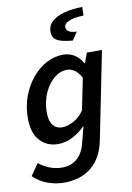

<svg xmlns="http://www.w3.org/2000/svg" viewBox="-104 -813 744 1086"><g transform="rotate(-10 268.5 -269.5)"><path d="M174 211Q129 211 83 195Q37 179 -1 143L46 76Q73 98 107 111.5Q141 125 178 125Q231 125 265.5 94Q300 63 313 8L338 -87Q303 -51 262.5 -30.5Q222 -10 178 -10Q116 -10 75.5 -53.5Q35 -97 35 -183Q35 -250 56.5 -308Q78 -366 114.5 -410Q151 -454 197 -478.5Q243 -503 293 -503Q329 -503 358.5 -484.5Q388 -466 404 -434H407L428 -491H515L415 7Q395 109 333 160Q271 211 174 211ZM217 -99Q246 -99 281 -116.5Q316 -134 344 -173L381 -355Q364 -387 343 -401Q322 -415 299 -415Q269 -415 241.5 -397.5Q214 -380 192.5 -350Q171 -320 158.5 -280.5Q146 -241 146 -197Q146 -148 165.5 -123.5Q185 -99 217 -99ZM362 -572Q315 -576 289.5 -585Q264 -594 255 -608.5Q246 -623 246 -642Q246 -678 272 -701.5Q298 -725 343.5 -737Q389 -749 447 -750L446 -701Q387 -699 360 -686Q333 -673 333 -653Q333 -639 346.5 -629Q360 -619 393 -618Z"/></g></svg>

Font: Source Sans 3 SemiBold
Style: Italic
Weight: 600
Italic angle: -11°
Designer: Paul D. Hunt
Foundry: Adobe
Version: Version 3.046;hotconv 1.0.118;makeotfexe 2.5.65603